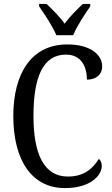

<svg xmlns="http://www.w3.org/2000/svg" viewBox="-20 -951 573 981"><path d="M268 -771H354C372 -816 414 -880 441 -918V-931H403C372 -901 336 -866 310 -830C285 -866 249 -901 218 -931H180V-918C207 -880 249 -816 268 -771ZM312 10C444 10 500 -56 500 -103C500 -119 494 -133 485 -139C454 -91 412 -49 327 -49C203 -49 151 -167 151 -358C151 -554 198 -672 317 -672C397 -672 424 -608 424 -544C471 -544 502 -570 502 -611C502 -673 440 -724 324 -724C142 -724 48 -578 48 -358C48 -137 139 10 312 10Z"/></svg>

Font: Noto Serif Lao Cond
Style: Regular
Weight: 400
Width: 3
Designer: Monotype Design Team
Foundry: Monotype Imaging Inc.
Version: Version 2.004